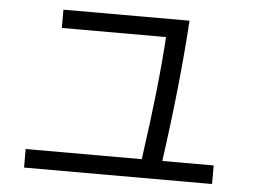

<svg xmlns="http://www.w3.org/2000/svg" viewBox="-46 -638 931 700"><g transform="rotate(5 420.0 -288.0)"><path d="M158.7 -581.1H620.1Q606 -350.6 565.9 -63H753.9V4.9H65.9V-63H490.7Q529.8 -339.4 540 -514.2H158.7Z"/></g></svg>

Font: FORM UDPGothic
Style: Regular
Weight: 400
Foundry: Pronama LLC
Version: Version 1.05101